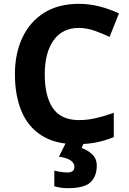

<svg xmlns="http://www.w3.org/2000/svg" viewBox="-20 -744 677 1004"><path d="M393 -598Q306 -598 260 -533Q214 -468 214 -355Q214 -241 256.5 -178.5Q299 -116 393 -116Q437 -116 480.5 -126Q524 -136 575 -154V-27Q528 -8 482 1Q436 10 379 10Q269 10 197.5 -35.5Q126 -81 92 -163.5Q58 -246 58 -356Q58 -464 97 -547Q136 -630 210.5 -677Q285 -724 393 -724Q446 -724 499.5 -710.5Q553 -697 602 -674L553 -551Q513 -570 472.5 -584Q432 -598 393 -598ZM486 122Q486 178 453.5 209Q421 240 335 240Q313 240 295.5 237Q278 234 264 230V148Q278 152 298.5 155Q319 158 334 158Q348 158 358.5 151.5Q369 145 369 128Q369 110 351 96Q333 82 288 75L326 0H420L407 30Q437 40 461.5 62.5Q486 85 486 122Z"/></svg>

Font: Noto Sans Devanagari UI
Style: Bold
Weight: 700
Designer: Jelle Bosma - Monotype Design Team
Foundry: Monotype Imaging Inc.
Version: Version 2.004; ttfautohint (v1.8.4.7-5d5b)